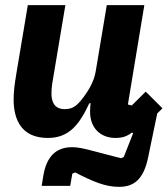

<svg xmlns="http://www.w3.org/2000/svg" viewBox="-20 -536 651 746"><path d="M231.9 -111.9C187.1 -111.9 180 -146 180 -172.9C180 -198.2 183.9 -218 187.1 -236.2L234 -516H88.1L44 -252.8C35.9 -204.9 33 -177.9 33 -149.1C33 -68.9 65 0 165.8 0C247.9 0 288 -51.1 327.1 -134.9H332C331 -125 329.9 -114 329.9 -101.9C329.9 -40.1 369 0 429 0C446 0 459.9 -2.8 471.9 -8.2C480.1 -12.1 486.2 -16 492.9 -21L497.2 -18.1L460.9 73.9L449.9 78.8L335.9 49C297.9 39.1 279.8 35.9 259.9 35.9C196 35.9 160.2 73.9 148.1 148.1L142 186.1H252.8L261 138.8L272 133.9C342 170.1 389.9 190 442.1 190C500 190 536.9 161.9 555 78.1L590.9 -95.2L611.2 -115.1L546.2 -180L491.8 -126.1L476.9 -130L540.8 -516H394.9L351.9 -258.9C345.2 -217 320 -179 305 -159.1C282 -128.9 266 -111.9 231.9 -111.9Z"/></svg>

Font: Margiela Mono Italic Bold It
Style: Regular
Weight: 700
Designer: Mike Abbink, Paul van der Laan, Pieter van Rosmalen
Foundry: Bold Monday
Version: Version 2.003 2021